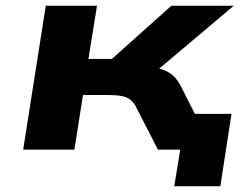

<svg xmlns="http://www.w3.org/2000/svg" viewBox="-20 -523 868 671"><path d="M589 128 610 0H557L576 -125H789L750 128ZM61 0 140 -503H319L289 -317H371L579 -503H797L490 -244L492 -290Q525 -287 546 -280.5Q567 -274 583.5 -260Q600 -246 614 -218L724 0H532L456 -148Q447 -166 435 -175Q423 -184 404.5 -187.5Q386 -191 356 -191H270L240 0Z"/></svg>

Font: Nunito Sans 7pt Expanded ExtraBold
Style: Italic
Weight: 800
Width: 7
Italic angle: -9°
Designer: Vernon Adams
Foundry: Vernon Adams
Version: Version 3.101;gftools[0.9.27]